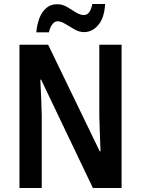

<svg xmlns="http://www.w3.org/2000/svg" viewBox="-20 -937 703 957"><path d="M586 0H443L185 -540H181Q184 -485 185.5 -443Q187 -401 188 -361V0H77V-714H220L477 -183H481Q479 -237 477.5 -277.5Q476 -318 475 -358V-714H586ZM161 -776Q164 -812 175.5 -844Q187 -876 209.5 -896Q232 -916 265 -916Q291 -916 314 -902.5Q337 -889 358 -875.5Q379 -862 399 -862Q415 -862 425.5 -877.5Q436 -893 440 -917H504Q500 -848 470 -812.5Q440 -777 399 -777Q375 -777 351.5 -790.5Q328 -804 306 -817.5Q284 -831 266 -831Q253 -831 241 -816Q229 -801 224 -776Z"/></svg>

Font: Noto Sans Malayalam Condensed SemiBold
Style: Regular
Weight: 600
Width: 3
Designer: Jelle Bosma - Monotype Design Team
Foundry: Monotype Imaging Inc.
Version: Version 2.104; ttfautohint (v1.8.4.7-5d5b)